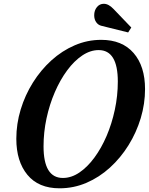

<svg xmlns="http://www.w3.org/2000/svg" viewBox="-20 -982 784 1012"><path d="M294 10.5Q183 10.5 124.5 -60.5Q66 -131.5 66 -250.5Q66 -329 89 -404.8Q112 -480.5 153.5 -546.8Q195 -613 251 -663.8Q307 -714.5 373.8 -743.2Q440.5 -772 513.5 -772Q624 -772 684.2 -702.5Q744.5 -633 744.5 -512.5Q744.5 -435 721.8 -359.2Q699 -283.5 657.5 -216.8Q616 -150 559.8 -98.8Q503.5 -47.5 436 -18.5Q368.5 10.5 294 10.5ZM311.5 -44Q356 -44 398.2 -72.5Q440.5 -101 477.2 -150.8Q514 -200.5 541.8 -265.2Q569.5 -330 585.2 -403.5Q601 -477 601 -552.5Q601 -718 500 -718Q456 -718 413.5 -689.5Q371 -661 334 -611Q297 -561 269 -496.2Q241 -431.5 225.2 -358.2Q209.5 -285 209.5 -210.5Q209.5 -44 311.5 -44ZM655.5 -811 514.5 -846Q497.5 -850 487 -865Q476.5 -880 476.5 -901.5Q476.5 -927 490.8 -944.5Q505 -962 527 -962Q552.5 -962 578 -935L672 -837Z"/></svg>

Font: Libre Caslon Condensed Bold
Style: Italic
Weight: 700
Italic angle: -22.583°
Designer: Pablo Impallari, Rodrigo Fuenzalida, Katja Schimmel, Ertekin Erdin
Foundry: Pablo Impallari, Rodrigo Fuenzalida
Version: Version 2.000; ttfautohint (v1.8.4.7-5d5b);gftools[0.9.33]